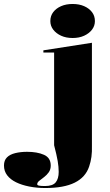

<svg xmlns="http://www.w3.org/2000/svg" viewBox="-185 -730 551 965"><path d="M180 -539Q147 -539 122 -550.5Q97 -562 82.5 -581Q68 -600 68 -624Q68 -650 82.5 -669Q97 -688 122 -699Q147 -710 180 -710Q213 -710 238 -699Q263 -688 277.5 -669Q292 -650 292 -624Q292 -600 277.5 -581Q263 -562 238 -550.5Q213 -539 180 -539ZM43 215Q0 215 -38 207.5Q-76 200 -104.5 186Q-133 172 -149 151Q-165 130 -165 102Q-165 76 -150 61Q-135 46 -108 39.5Q-81 33 -49 33Q2 33 36 48Q70 63 70 102Q70 122 60 136Q50 150 36 160.5Q22 171 12 179Q2 187 2 196Q2 201 11 203Q20 205 41 205Q80 205 95 186.5Q110 168 110 134Q110 109 105 79.5Q100 50 87 0V-466H33V-477L277 -515V0Q278 33 274.5 58.5Q271 84 263 107Q245 161 190.5 188Q136 215 43 215Z"/></svg>

Font: Kalnia Thin SemiBold
Style: Regular
Weight: 600
Version: Version 1.105